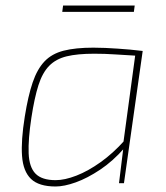

<svg xmlns="http://www.w3.org/2000/svg" viewBox="-20 -665 604 697"><path d="M319 -492Q341 -492 362.5 -491Q384 -490 406.5 -488.5Q429 -487 451.5 -485Q474 -483 498 -480L488 -462Q434 -465 397.5 -467.5Q361 -470 322 -470Q261 -470 222 -460.5Q183 -451 158.5 -426Q134 -401 119.5 -355.5Q105 -310 94 -238Q82 -159 84 -108.5Q86 -58 109 -34.5Q132 -11 182 -11Q215 -11 257.5 -27.5Q300 -44 345.5 -76.5Q391 -109 432 -155V-128Q390 -80 343.5 -49Q297 -18 255 -3Q213 12 182 12Q121 12 92.5 -15.5Q64 -43 60 -99Q56 -155 70 -242Q82 -317 98.5 -365.5Q115 -414 141.5 -442Q168 -470 211 -481Q254 -492 319 -492ZM473 -480H498L430 0H412L427 -122L425 -126ZM469 -645 466 -622H206L209 -645Z"/></svg>

Font: Exo 2 Thin
Style: Italic
Weight: 250
Italic angle: -8°
Designer: Natanael Gama
Foundry: Natanael Gama
Version: Version 2.010